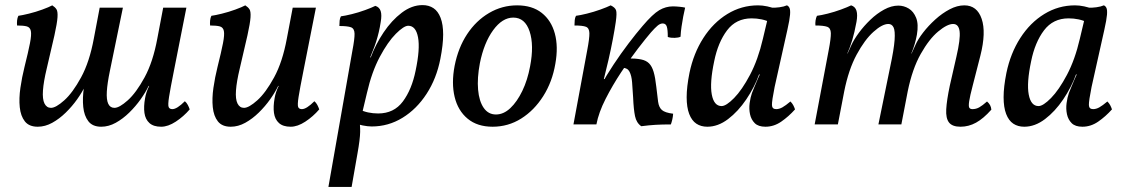

<svg xmlns="http://www.w3.org/2000/svg" viewBox="-20 -488 4414 753"><path d="M128 9Q94 9 77.5 -12Q61 -33 57.5 -67.5Q54 -102 60 -143.5Q66 -185 76 -225Q91 -285 97.5 -318.5Q104 -352 101 -366.5Q98 -381 85 -384.5Q72 -388 47 -388Q46 -397 47 -407.5Q48 -418 52 -426Q67 -428 93.5 -434.5Q120 -441 146 -450.5Q172 -460 185 -467Q196 -460 201.5 -451.5Q207 -443 205.5 -420Q204 -397 193.5 -349.5Q183 -302 163 -218Q151 -168 148.5 -133.5Q146 -99 154.5 -82Q163 -65 180 -65Q199 -65 232 -94.5Q265 -124 298 -184.5Q331 -245 348 -337L371 -458H462L411 -210Q401 -162 399 -129.5Q397 -97 404.5 -81Q412 -65 429 -65Q448 -65 481 -94.5Q514 -124 547 -184.5Q580 -245 597 -337L620 -458H711L662 -210Q648 -140 643 -108Q638 -76 641.5 -68Q645 -60 656 -60Q674 -60 705 -91Q712 -85 716.5 -76.5Q721 -68 724 -59Q700 -31 669.5 -11Q639 9 612 9Q582 9 566 -5.5Q550 -20 546.5 -45Q543 -70 549 -103Q551 -115 555 -127Q559 -139 565 -151H563Q551 -126 531.5 -98.5Q512 -71 487 -46.5Q462 -22 434 -6.5Q406 9 377 9Q343 9 326.5 -12.5Q310 -34 306.5 -68.5Q303 -103 309 -144.5Q315 -186 325 -226L314 -151Q302 -126 282.5 -98.5Q263 -71 238 -46.5Q213 -22 185 -6.5Q157 9 128 9Z M885 9Q851 9 834.5 -12Q818 -33 814.5 -67.5Q811 -102 817 -143.5Q823 -185 833 -225Q848 -285 854.5 -318.5Q861 -352 858 -366.5Q855 -381 842 -384.5Q829 -388 804 -388Q803 -397 804 -407.5Q805 -418 809 -426Q824 -428 850.5 -434.5Q877 -441 903 -450.5Q929 -460 942 -467Q953 -460 958.5 -451.5Q964 -443 962.5 -420Q961 -397 950.5 -349.5Q940 -302 920 -218Q908 -168 905.5 -133.5Q903 -99 911.5 -82Q920 -65 937 -65Q956 -65 989 -94.5Q1022 -124 1055 -184.5Q1088 -245 1105 -337L1128 -458H1219L1170 -210Q1156 -140 1151 -108Q1146 -76 1149.5 -68Q1153 -60 1164 -60Q1182 -60 1213 -91Q1220 -85 1224.5 -76.5Q1229 -68 1232 -59Q1208 -31 1177.5 -11Q1147 9 1120 9Q1090 9 1074 -5.5Q1058 -20 1054.5 -45Q1051 -70 1057 -103Q1059 -115 1063 -127Q1067 -139 1073 -151H1071Q1059 -126 1039.5 -98.5Q1020 -71 995 -46.5Q970 -22 942 -6.5Q914 9 885 9Z M1268 245 1362 -289Q1371 -336 1370.5 -356Q1370 -376 1356.5 -381Q1343 -386 1311 -386Q1311 -397 1312 -407Q1313 -417 1317 -424Q1333 -426 1359.5 -432.5Q1386 -439 1412 -448.5Q1438 -458 1452 -465Q1468 -460 1473 -444.5Q1478 -429 1473 -401Q1470 -381 1465.5 -362Q1461 -343 1455 -324Q1449 -305 1441 -286L1429 -256L1388 -26Q1393 1 1392.5 29.5Q1392 58 1382 114L1359 245ZM1373 -5 1390 -59Q1405 -51 1424 -47Q1443 -43 1463 -43Q1525 -43 1560 -90Q1595 -137 1610 -211Q1628 -296 1619.5 -341.5Q1611 -387 1581 -387Q1564 -387 1532.5 -355.5Q1501 -324 1469.5 -265Q1438 -206 1419 -123L1400 -43L1353 -50L1408 -263H1434Q1453 -314 1484.5 -361Q1516 -408 1555.5 -438Q1595 -468 1637 -468Q1662 -468 1680 -456Q1698 -444 1708 -418Q1718 -392 1718 -352.5Q1718 -313 1707 -257Q1692 -180 1653 -120Q1614 -60 1558.5 -26Q1503 8 1438 8Q1422 8 1402.5 4Q1383 0 1373 -5Z M1912 9Q1852 9 1814 -22.5Q1776 -54 1763 -108Q1750 -162 1763 -230Q1777 -301 1812 -354Q1847 -407 1898 -437Q1949 -467 2008 -467Q2067 -467 2104.5 -437.5Q2142 -408 2156 -356.5Q2170 -305 2158 -238Q2146 -167 2110.5 -111Q2075 -55 2024 -23Q1973 9 1912 9ZM1925 -39Q1955 -39 1981.5 -64Q2008 -89 2028.5 -131.5Q2049 -174 2059 -228Q2075 -311 2057 -365Q2039 -419 1993 -419Q1950 -419 1914 -369.5Q1878 -320 1862 -240Q1851 -182 1855 -136.5Q1859 -91 1877 -65Q1895 -39 1925 -39Z M2229 0 2283 -291Q2292 -338 2291.5 -358Q2291 -378 2278 -383Q2265 -388 2233 -388Q2233 -399 2234 -409Q2235 -419 2239 -426Q2255 -428 2281.5 -434.5Q2308 -441 2334.5 -450.5Q2361 -460 2375 -467Q2392 -459 2396 -448Q2400 -437 2395 -402Q2391 -374 2383.5 -334.5Q2376 -295 2366.5 -253.5Q2357 -212 2347.5 -175Q2338 -138 2329 -113L2309 -87Q2316 -115 2337 -153.5Q2358 -192 2386.5 -235Q2415 -278 2445 -317.5Q2475 -357 2500 -386Q2540 -433 2565.5 -448Q2591 -463 2619 -463Q2630 -463 2645 -461.5Q2660 -460 2667 -458Q2663 -442 2659.5 -423Q2656 -404 2653 -384Q2650 -364 2649 -344Q2641 -340 2626 -339.5Q2611 -339 2599 -343Q2599 -372 2595 -384Q2591 -396 2579 -396Q2569 -396 2558.5 -387Q2548 -378 2533 -361Q2514 -339 2482 -297.5Q2450 -256 2416 -204.5Q2382 -153 2355 -100Q2328 -47 2319 0ZM2328 -162V-178H2360V-162ZM2495 7Q2476 -6 2470.5 -32.5Q2465 -59 2463 -106Q2461 -139 2459 -165Q2457 -191 2449 -206.5Q2441 -222 2422 -222L2442 -259Q2474 -259 2494 -255Q2514 -251 2525.5 -239.5Q2537 -228 2543.5 -206Q2550 -184 2554 -147Q2558 -111 2561 -89Q2564 -67 2576 -56.5Q2588 -46 2620 -42Q2619 -29 2616.5 -18.5Q2614 -8 2611 0Q2577 0 2551.5 1.5Q2526 3 2495 7Z M3066 -467Q3072 -465 3076 -457.5Q3080 -450 3078.5 -430.5Q3077 -411 3068 -371L3018 -147Q3007 -92 3007.5 -76Q3008 -60 3024 -60Q3036 -60 3048.5 -67Q3061 -74 3080 -90Q3087 -83 3091 -75.5Q3095 -68 3098 -59Q3073 -31 3044 -11Q3015 9 2982 9Q2954 9 2940 -5Q2926 -19 2921.5 -40Q2917 -61 2920 -83.5Q2923 -106 2929 -123Q2933 -133 2939.5 -149Q2946 -165 2953 -181Q2960 -197 2964 -205L3000 -346L3003 -458Q3019 -457 3037 -459.5Q3055 -462 3066 -467ZM3018 -454 3001 -400Q2986 -408 2967 -412Q2948 -416 2928 -416Q2867 -416 2831.5 -369Q2796 -322 2781 -248Q2763 -163 2771.5 -117.5Q2780 -72 2810 -72Q2828 -72 2859 -103.5Q2890 -135 2921.5 -194.5Q2953 -254 2972 -336L2991 -416L3038 -409L2983 -196H2957Q2939 -146 2907 -98.5Q2875 -51 2835.5 -21Q2796 9 2754 9Q2729 9 2711 -3Q2693 -15 2683 -41Q2673 -67 2673 -107Q2673 -147 2684 -202Q2700 -279 2738.5 -339Q2777 -399 2832.5 -433Q2888 -467 2953 -467Q2970 -467 2989 -463Q3008 -459 3018 -454Z M3747 9Q3715 9 3702 -7.5Q3689 -24 3691 -59.5Q3693 -95 3705 -152L3731 -266Q3747 -335 3743.5 -364.5Q3740 -394 3718 -394Q3695 -394 3659.5 -364.5Q3624 -335 3591 -276.5Q3558 -218 3540 -130L3515 0H3425L3471 -225Q3486 -295 3488.5 -331Q3491 -367 3484.5 -380.5Q3478 -394 3464 -394Q3440 -394 3405.5 -363Q3371 -332 3339.5 -273.5Q3308 -215 3291 -130L3266 0H3175L3230 -291Q3239 -338 3238.5 -358Q3238 -378 3224 -383Q3210 -388 3178 -388Q3177 -397 3178.5 -407.5Q3180 -418 3184 -426Q3200 -428 3226 -434.5Q3252 -441 3278 -450.5Q3304 -460 3318 -467Q3334 -462 3339 -446Q3344 -430 3339 -402Q3331 -359 3322.5 -331Q3314 -303 3303 -278H3304L3319 -311Q3329 -333 3348.5 -359.5Q3368 -386 3393.5 -410.5Q3419 -435 3447.5 -450.5Q3476 -466 3503 -466Q3525 -466 3544 -454.5Q3563 -443 3573 -418Q3583 -393 3576 -352Q3573 -335 3567.5 -316Q3562 -297 3554 -278H3555L3570 -311Q3580 -334 3600.5 -360.5Q3621 -387 3648 -411.5Q3675 -436 3704.5 -451.5Q3734 -467 3762 -467Q3812 -467 3830 -414Q3848 -361 3825 -270L3795 -153Q3784 -111 3781 -91Q3778 -71 3781.5 -65.5Q3785 -60 3794 -60Q3808 -60 3820.5 -67Q3833 -74 3851 -90Q3859 -83 3863 -75.5Q3867 -68 3868 -58Q3837 -23 3808 -7Q3779 9 3747 9Z M4309 -467Q4315 -465 4319 -457.5Q4323 -450 4321.5 -430.5Q4320 -411 4311 -371L4261 -147Q4250 -92 4250.5 -76Q4251 -60 4267 -60Q4279 -60 4291.5 -67Q4304 -74 4323 -90Q4330 -83 4334 -75.5Q4338 -68 4341 -59Q4316 -31 4287 -11Q4258 9 4225 9Q4197 9 4183 -5Q4169 -19 4164.5 -40Q4160 -61 4163 -83.5Q4166 -106 4172 -123Q4176 -133 4182.5 -149Q4189 -165 4196 -181Q4203 -197 4207 -205L4243 -346L4246 -458Q4262 -457 4280 -459.5Q4298 -462 4309 -467ZM4261 -454 4244 -400Q4229 -408 4210 -412Q4191 -416 4171 -416Q4110 -416 4074.5 -369Q4039 -322 4024 -248Q4006 -163 4014.5 -117.5Q4023 -72 4053 -72Q4071 -72 4102 -103.5Q4133 -135 4164.5 -194.5Q4196 -254 4215 -336L4234 -416L4281 -409L4226 -196H4200Q4182 -146 4150 -98.5Q4118 -51 4078.5 -21Q4039 9 3997 9Q3972 9 3954 -3Q3936 -15 3926 -41Q3916 -67 3916 -107Q3916 -147 3927 -202Q3943 -279 3981.5 -339Q4020 -399 4075.5 -433Q4131 -467 4196 -467Q4213 -467 4232 -463Q4251 -459 4261 -454Z"/></svg>

Font: Vollkorn
Style: Italic
Weight: 400
Italic angle: -11°
Designer: Friedrich Althausen
Foundry: Friedrich Althausen
Version: Version 5.001